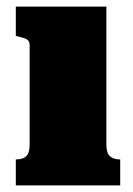

<svg xmlns="http://www.w3.org/2000/svg" viewBox="-20 -563 405 583"><path d="M303 -543V-125Q303 -98 314 -88.5Q325 -79 343 -79H345V0H28V-79H30Q49 -79 59.5 -88.5Q70 -98 70 -125V-426Q70 -438 62 -443Q54 -448 36 -452L28 -454V-543Z"/></svg>

Font: Roboto Serif 20pt Black
Style: Regular
Weight: 900
Version: Version 1.008